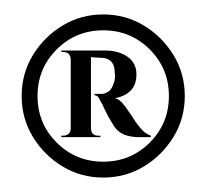

<svg xmlns="http://www.w3.org/2000/svg" viewBox="-20 -721 285 266"><path d="M123 -701Q154 -701 179.5 -685.5Q205 -670 220.5 -644.5Q236 -619 236 -588Q236 -557 220.5 -531.5Q205 -506 179.5 -490.5Q154 -475 123 -475Q92 -475 66.5 -490.5Q41 -506 25.5 -531.5Q10 -557 10 -588Q10 -619 25.5 -644.5Q41 -670 66.5 -685.5Q92 -701 123 -701ZM81 -531H65V-533Q65 -533 66 -533Q67 -533 67 -533Q78 -533 78 -544ZM106 -544Q106 -533 116 -533Q116 -533 117.5 -533Q119 -533 119 -533V-531H103ZM106 -651V-531H78V-651ZM81 -651 78 -638Q78 -649 67 -649Q67 -649 66 -649Q65 -649 65 -649V-651ZM126 -651Q144 -651 156.5 -642.5Q169 -634 169 -618Q169 -603 160.5 -595Q152 -587 139 -585Q146 -584 154.5 -572Q163 -560 168 -552Q170 -549 175.5 -542.5Q181 -536 189 -533V-531H173Q148 -531 138.5 -545.5Q129 -560 122 -576Q119 -581 117 -585Q115 -589 111 -589V-591Q111 -591 114.5 -591Q118 -591 122 -591Q125 -591 130 -594Q135 -597 138 -607Q140 -613 139 -620Q139 -642 117 -641L104 -642Q104 -642 103 -646.5Q102 -651 102 -651ZM123 -679Q85 -679 58.5 -652.5Q32 -626 32 -588Q32 -550 58.5 -523.5Q85 -497 123 -497Q161 -497 187.5 -523.5Q214 -550 214 -588Q214 -626 187.5 -652.5Q161 -679 123 -679Z"/></svg>

Font: Cinzel
Style: Bold
Weight: 700
Designer: Natanael Gama
Version: Version 2.000